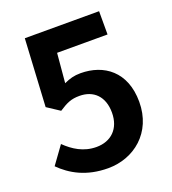

<svg xmlns="http://www.w3.org/2000/svg" viewBox="-137 -845 863 962"><g transform="rotate(-20 294.5 -363.5)"><path d="M276 14C413 14 535 -81 535 -246C535 -407 431 -481 307 -481C273 -481 248 -474 218 -460L232 -617H501V-741H105L85 -381L152 -337C195 -365 219 -376 263 -376C338 -376 388 -328 388 -242C388 -155 334 -106 257 -106C188 -106 136 -140 94 -181L26 -87C81 -32 159 14 276 14Z"/></g></svg>

Font: Noto Sans HK
Style: Bold
Weight: 700
Designer: Ryoko NISHIZUKA 西塚涼子 (kana, bopomofo & ideographs); Paul D. Hunt (Latin, Greek & Cyrillic); Sandoll Communications 산돌커뮤니
Foundry: Adobe
Version: Version 2.002;hotconv 1.0.116;makeotfexe 2.5.65601